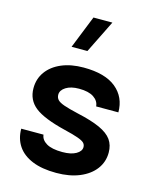

<svg xmlns="http://www.w3.org/2000/svg" viewBox="-118 -871 773 957"><g transform="rotate(15 268.0 -393.0)"><path d="M244 -791 176.4 -621.9H258.1L341.7 -791ZM262.2 -537.6Q196.9 -537.6 148.3 -516.8Q99.7 -496 73 -459.1Q46.3 -422.1 46.3 -373.9Q46.3 -312.9 92.5 -276.6Q138.6 -240.3 250.7 -213Q297.7 -201.8 321.9 -193Q346.2 -184.3 354.8 -175.5Q363.3 -166.7 363.3 -153.9Q363.3 -132.6 337.5 -117.8Q311.7 -103.1 267.5 -103.1Q213.2 -103.1 185.2 -119.6Q157.3 -136.2 154.6 -162.7H39.7Q39.7 -111.6 65 -73.9Q90.3 -36.2 140.4 -15.5Q190.5 5.2 264.6 5.2Q333.2 5.2 384.4 -16Q435.5 -37.2 463.6 -74.5Q491.7 -111.9 491.7 -160Q491.7 -198.8 472.5 -225.9Q453.3 -252.9 409.6 -272.9Q365.8 -292.8 292.4 -309Q243.8 -320.2 218.2 -329.2Q192.6 -338.2 183.3 -348.8Q174 -359.3 174 -374.5Q174 -397.5 199.5 -413.7Q225.1 -429.8 267.1 -429.8Q316.7 -429.8 343 -412.2Q369.3 -394.6 371.6 -366.5H486.3Q486.3 -444.8 429.7 -491.2Q373 -537.6 262.2 -537.6Z"/></g></svg>

Font: Estedad VF
Style: Regular
Weight: 100
Designer: Amin Abedi
Version: Version 7.3